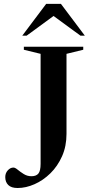

<svg xmlns="http://www.w3.org/2000/svg" viewBox="-20 -955 464 986"><path d="M321.5 -267.5Q321.5 -204 298.8 -152.8Q276 -101.5 238.8 -65Q201.5 -28.5 157.2 -9Q113 10.5 70.5 10.5Q38 10.5 22.5 -4.8Q7 -20 7 -45.5Q7 -66 20 -80.2Q33 -94.5 49 -94.5Q57.5 -94.5 70.8 -83.5Q84 -72.5 102 -61.2Q120 -50 141.5 -50Q166 -50 177.2 -63.8Q188.5 -77.5 188.5 -114V-678.5L102.5 -699.5V-715H407.5V-699.5L321.5 -678.5ZM393 -772 255 -873 117 -772H94.5L217 -935H293L415.5 -772Z"/></svg>

Font: Newsreader 72pt Medium
Style: Regular
Weight: 500
Designer: Hugues Gentile
Foundry: Production Type
Version: Version 1.003; ttfautohint (v1.8.3)